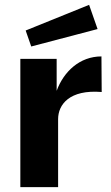

<svg xmlns="http://www.w3.org/2000/svg" viewBox="-20 -773 460 793"><path d="M220 0V-281C220 -341 267 -404 400 -393L399 -540C309 -540 243 -477 214 -398V-530H64V0ZM86 -647 109 -581 383 -653 348 -753Z"/></svg>

Font: Cheyenne Sans
Style: Bold
Weight: 700
Designer: The Public Sans project authors (U.S. Web Design System), Libre Franklin designed by Pablo Impallari and Rodrigo Fuenzal
Foundry: The Cheyenne Sans Project Authors
Version: Version 2.007